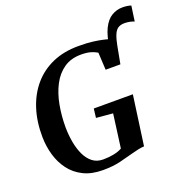

<svg xmlns="http://www.w3.org/2000/svg" viewBox="-153 -1021 1126 1168"><g transform="rotate(-20 410.0 -437.0)"><path d="M632 -605 606 -670.5Q616.5 -751 639.2 -797Q662 -843 694.5 -862.2Q727 -881.5 764.5 -881.5Q780.5 -881.5 794.8 -879.5Q809 -877.5 820 -873.5L806 -775Q793 -780.5 776.5 -783.8Q760 -787 744 -787Q718 -787 701.8 -776.5Q685.5 -766 674.8 -740.2Q664 -714.5 655 -667.5ZM316 8.5Q243 8.5 190.5 -17.8Q138 -44 104.8 -88.5Q71.5 -133 55.2 -189Q39 -245 38 -305Q36.5 -404.5 62.8 -486.5Q89 -568.5 140 -628Q191 -687.5 264.5 -719.8Q338 -752 432 -752Q488.5 -752 526.5 -747Q564.5 -742 590.5 -735.8Q616.5 -729.5 636.5 -724.5Q643.5 -723 650.5 -721.5Q657.5 -720 665 -719L635 -560H539.5L533.5 -672.5Q516.5 -683 492 -690.5Q467.5 -698 430 -698Q364 -698 318.2 -666.2Q272.5 -634.5 244.2 -580Q216 -525.5 203.2 -457Q190.5 -388.5 190.5 -314.5Q191 -263.5 199.5 -216.5Q208 -169.5 225.8 -132.2Q243.5 -95 271.5 -73.5Q299.5 -52 339 -52Q374.5 -52 407 -58.2Q439.5 -64.5 462.5 -77.5L491.5 -295L384 -304.5L391 -363H644L599.5 -42Q584 -41.5 561.2 -36.8Q538.5 -32 517 -26Q476.5 -15 429.5 -3.2Q382.5 8.5 316 8.5Z"/></g></svg>

Font: Merriweather 36pt
Style: Bold Italic
Weight: 700
Italic angle: -7.8°
Version: Version 2.101